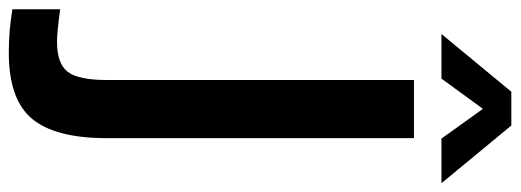

<svg xmlns="http://www.w3.org/2000/svg" viewBox="-386 -584 1155 426"><g transform="rotate(90 191.0 -370.5)"><path d="M-2 73Q49 80 70 80Q119 80 137 56Q155 32 155 -30V-712H284V-30Q284 84 241 135.5Q198 187 94 187Q46 187 -2 179ZM53 -773 181 -928H256L384 -773H285L219 -865L152 -773Z"/></g></svg>

Font: Muli
Style: Bold
Weight: 700
Designer: Vernon Adams
Foundry: Vernon Adams
Version: Version 2.001